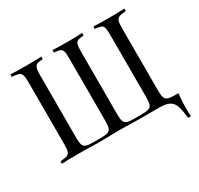

<svg xmlns="http://www.w3.org/2000/svg" viewBox="-149 -752 1099 1062"><g transform="rotate(-30 401.0 -221.0)"><path d="M762.1 -554.8Q733.1 -553.2 719.8 -548.4Q706.5 -543.5 701.6 -529.8Q696.8 -516.1 696.8 -485.5V-85.5Q696.8 -54.8 701.6 -40.7Q706.5 -26.6 720.2 -21.4Q733.9 -16.1 762.1 -16.1H787.1Q781.5 37.1 781.5 79Q781.5 111.3 783.9 129H765.3Q759.7 76.6 750.8 50.4Q741.9 24.2 720.6 12.1Q699.2 0 657.3 0H523.4Q491.9 0 445.2 -1.6L399.2 -2.4L351.6 -1.6Q304.8 0 271.8 0Q243.5 0 196.8 -1.6L137.1 -2.4Q67.7 -2.4 33.9 0V-16.1Q62.9 -17.7 76.2 -22.6Q89.5 -27.4 94.4 -41.1Q99.2 -54.8 99.2 -85.5V-485.5Q99.2 -516.1 94.4 -529.8Q89.5 -543.5 76.2 -548.4Q62.9 -553.2 33.9 -554.8V-571Q67.7 -568.5 137.1 -568.5Q196 -568.5 231.5 -571V-554.8Q205.6 -553.2 194.4 -548.4Q183.1 -543.5 178.6 -529.8Q174.2 -516.1 174.2 -485.5V-85.5Q174.2 -54.8 179 -40.7Q183.9 -26.6 197.6 -21.4Q211.3 -16.1 239.5 -16.1H295.2Q323.4 -16.1 337.1 -21.4Q350.8 -26.6 355.6 -40.7Q360.5 -54.8 360.5 -85.5V-485.5Q360.5 -516.1 356.5 -529.8Q352.4 -543.5 340.7 -548.4Q329 -553.2 303.2 -554.8V-571Q337.9 -568.5 397.6 -568.5Q461.3 -568.5 492.7 -571V-554.8Q466.9 -553.2 455.2 -548.4Q443.5 -543.5 439.5 -529.8Q435.5 -516.1 435.5 -485.5V-85.5Q435.5 -54.8 440.3 -40.7Q445.2 -26.6 458.9 -21.4Q472.6 -16.1 500.8 -16.1H556.5Q584.7 -16.1 598.4 -21.4Q612.1 -26.6 616.9 -40.7Q621.8 -54.8 621.8 -85.5V-485.5Q621.8 -516.1 617.7 -529.8Q613.7 -543.5 602 -548.4Q590.3 -553.2 564.5 -554.8V-571Q599.2 -568.5 658.9 -568.5Q728.2 -568.5 762.1 -571Z"/></g></svg>

Font: Playfair Display
Style: Regular
Weight: 400
Designer: Claus Eggers Sørensen
Foundry: Claus Eggers Sørensen
Version: Version 1.005; ttfautohint (v1.2) -l 10 -r 42 -G 200 -x 21 -